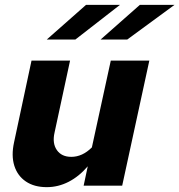

<svg xmlns="http://www.w3.org/2000/svg" viewBox="-20 -766 740 792"><path d="M173 6Q121 6 86.5 -17.5Q52 -41 39 -82.5Q26 -124 38 -179L110 -516H269L205 -219Q195 -175 214.5 -147Q234 -119 274 -119Q320 -119 359 -158L437 -516H596L484 0H325L342 -80Q306 -38 263 -16Q220 6 173 6ZM173 -603 335 -746H475L291 -603ZM395 -603 557 -746H700L505 -603Z"/></svg>

Font: Red Hat Mono
Style: Italic
Weight: 400
Italic angle: -12°
Monospace: yes
Designer: Pentagram, MCKL
Foundry: MCKL
Version: Version 1.030